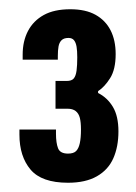

<svg xmlns="http://www.w3.org/2000/svg" viewBox="-20 -823 293 415"><path d="M127 -428Q70 -428 46 -456.5Q22 -485 22 -532V-543H101V-534Q101 -514 105.5 -502.5Q110 -491 127 -491Q139 -491 144.5 -496.5Q150 -502 152.5 -513.5Q155 -525 155 -543Q155 -559 152.5 -568.5Q150 -578 143.5 -583Q137 -588 126 -588H100V-648H124Q135 -648 139.5 -653.5Q144 -659 145.5 -670.5Q147 -682 147 -699Q147 -713 145.5 -722Q144 -731 140 -736Q136 -741 128 -741Q118 -741 113 -736Q108 -731 106.5 -722.5Q105 -714 105 -702V-694H29V-705Q29 -734 40.5 -756Q52 -778 74.5 -790.5Q97 -803 132 -803Q165 -803 186.5 -791Q208 -779 219 -757.5Q230 -736 230 -706Q230 -673 218 -654Q206 -635 192 -626V-622Q212 -612 224 -592Q236 -572 236 -539Q236 -506 225 -481Q214 -456 189.5 -442Q165 -428 127 -428Z"/></svg>

Font: Archivo ExtraCondensed ExtraBold
Style: Regular
Weight: 800
Width: 2
Designer: Hector Gatti
Foundry: Omnibus-Type
Version: Version 2.001